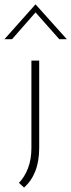

<svg xmlns="http://www.w3.org/2000/svg" viewBox="-40 -657 320 862"><path d="M68 185 45 164Q71 137 86 97.5Q101 58 101 8V-385H136V6Q136 67 118.5 111.5Q101 156 68 185ZM226 -481 112 -610 129 -612 14 -481H-20L119 -637H120L260 -481Z"/></svg>

Font: Josefin Sans ExtraLight
Style: Regular
Weight: 250
Designer: Santiago Orozco
Foundry: Typemade
Version: Version 2.000